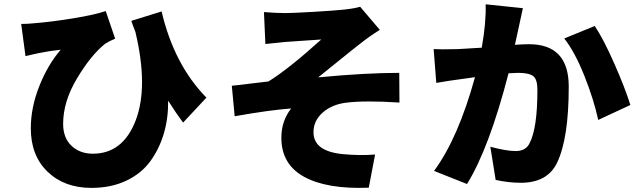

<svg xmlns="http://www.w3.org/2000/svg" viewBox="-20 -831 3040 916"><path d="M964.8 -365.2 853.5 -246.1Q825.2 -283.2 782.2 -350.6Q783.2 -267.6 761.7 -194.3Q740.2 -121.1 697.3 -62Q654.3 -2.9 582 31.2Q509.8 65.4 416 65.4Q287.1 65.4 207 -11.7Q127 -88.9 127 -218.8Q127 -317.4 167 -418.9Q207 -520.5 269.5 -593.8Q220.7 -588.9 162.1 -577.1Q147.5 -574.2 101.6 -563.5L81.1 -716.8Q111.3 -716.8 138.7 -719.7Q226.6 -726.6 330.1 -743.7Q433.6 -760.7 484.4 -778.3L529.3 -646.5Q501 -634.8 481.4 -622.1Q414.1 -568.4 347.7 -457.5Q281.2 -346.7 281.2 -240.2Q281.2 -172.9 321.3 -135.3Q361.3 -97.7 422.9 -97.7Q566.4 -97.7 627.4 -256.8Q688.5 -416 626 -678.7Q622.1 -687.5 615.7 -705.6Q609.4 -723.6 606.4 -731.4L751 -776.4Q810.5 -522.5 964.8 -365.2Z M1246.1 -621.1 1239.3 -773.4Q1297.9 -768.6 1341.8 -768.6Q1374 -768.6 1474.6 -774.4Q1575.2 -780.3 1621.1 -785.2Q1673.8 -791 1698.2 -798.8L1792 -688.5Q1743.2 -658.2 1700.2 -624Q1661.1 -593.8 1590.8 -536.6Q1520.5 -479.5 1498 -461.9Q1723.6 -483.4 1884.8 -483.4L1885.7 -341.8Q1717.8 -352.5 1628.9 -340.8Q1562.5 -332 1519 -293.5Q1475.6 -254.9 1475.6 -200.2Q1475.6 -109.4 1615.2 -95.7Q1697.3 -87.9 1769.5 -93.8L1739.3 64.5Q1540 72.3 1431.2 12.7Q1322.3 -46.9 1322.3 -173.8Q1322.3 -253.9 1369.1 -313.5Q1270.5 -306.6 1099.6 -276.4L1085.9 -421.9Q1117.2 -424.8 1182.6 -433.1Q1248 -441.4 1260.7 -442.4Q1354.5 -500 1512.7 -642.6Q1502.9 -641.6 1433.6 -637.2Q1364.3 -632.8 1341.8 -630.9Q1321.3 -628.9 1246.1 -621.1Z M2296.9 -810.5 2474.6 -792Q2463.9 -744.1 2454.1 -697.3Q2453.1 -692.4 2436.5 -617.2Q2476.6 -620.1 2503.9 -620.1Q2693.4 -620.1 2693.4 -418Q2693.4 -170.9 2637.7 -54.7Q2591.8 41 2464.8 41Q2406.2 41 2344.7 27.3L2319.3 -130.9Q2395.5 -110.4 2440.4 -110.4Q2489.3 -110.4 2506.8 -148.4Q2543.9 -219.7 2543.9 -402.3Q2543.9 -453.1 2523.4 -468.3Q2502.9 -483.4 2452.1 -483.4Q2441.4 -483.4 2406.2 -481.4Q2313.5 -123 2208 46.9L2050.8 -15.6Q2166 -171.9 2246.1 -462.9Q2230.5 -460.9 2208 -457.5Q2185.5 -454.1 2183.6 -454.1Q2129.9 -447.3 2061.5 -435.5L2048.8 -596.7Q2077.1 -594.7 2164.1 -596.7Q2187.5 -597.7 2278.3 -603.5Q2299.8 -723.6 2296.9 -810.5ZM2671.9 -647.5 2817.4 -707Q2859.4 -644.5 2911.1 -526.9Q2962.9 -409.2 2987.3 -330.1L2834 -258.8Q2813.5 -354.5 2768.1 -468.8Q2722.7 -583 2671.9 -647.5Z"/></svg>

Font: Gen Shin Gothic Monospace Heavy
Style: Bold
Weight: 800
Designer: [Source Han Sans]
Ryoko NISHIZUKA  (kana & ideographs); Paul D. Hunt (Latin, Greek & Cyrillic); Wenlong ZHANG  (bopomofo
Version: Version 1.002.20150607